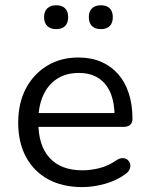

<svg xmlns="http://www.w3.org/2000/svg" viewBox="-20 -719 582 747"><path d="M300.3 8.9Q223.1 8.9 167.3 -21.5Q111.6 -52 81.2 -108.2Q50.8 -164.4 50.8 -241.9Q50.8 -317.9 80.7 -374.6Q110.7 -431.3 163.5 -463.3Q216.3 -495.3 284.7 -495.3Q334 -495.3 372.9 -478.8Q411.7 -462.3 439.1 -431.4Q466.5 -400.5 480.9 -356.3Q495.4 -312.1 495.4 -256.7Q495.4 -241.4 486.6 -233.5Q477.8 -225.5 461.2 -225.5H112.6V-279H442.4L425.8 -265.6Q425.8 -319.5 410 -357.2Q394.1 -394.8 363.3 -415Q332.5 -435.2 286.5 -435.2Q236 -435.2 200.7 -411.5Q165.4 -387.7 147.2 -346.1Q129.1 -304.5 129.1 -249.7V-243.8Q129.1 -152.2 173.4 -104.3Q217.7 -56.4 300.2 -56.4Q333.6 -56.4 367.4 -65Q401.2 -73.6 432.9 -95.4Q446.5 -104.3 458 -103.8Q469.4 -103.4 476.8 -96.8Q484.2 -90.3 486.5 -80.5Q488.7 -70.8 484.1 -60.1Q479.6 -49.3 466.9 -41Q434 -16.8 388.8 -3.9Q343.5 8.9 300.3 8.9ZM372.7 -605.7Q350.2 -605.7 337.9 -617.7Q325.6 -629.8 325.6 -652.3Q325.6 -674.5 337.9 -686.5Q350.2 -698.5 372.7 -698.5Q394.9 -698.5 406.9 -686.5Q418.9 -674.5 418.9 -652.3Q418.9 -629.8 407.1 -617.7Q395.3 -605.7 372.7 -605.7ZM198.6 -605.7Q176.5 -605.7 164 -617.7Q151.4 -629.8 151.4 -652.3Q151.4 -674.5 164 -686.5Q176.5 -698.5 198.6 -698.5Q221.2 -698.5 233.2 -686.5Q245.2 -674.5 245.2 -652.3Q245.2 -629.8 233.2 -617.7Q221.2 -605.7 198.6 -605.7Z"/></svg>

Font: Nunito ExtraLight
Style: Regular
Weight: 200
Designer: Vernon Adams
Foundry: Vernon Adams
Version: Version 3.602